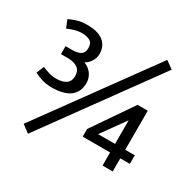

<svg xmlns="http://www.w3.org/2000/svg" viewBox="-171 -897 1129 1128"><g transform="rotate(30 393.5 -333.5)"><path d="M135 -246Q101 -247 72.5 -256Q44 -265 22 -277L43 -328Q67 -318 89 -311Q111 -304 137 -304H141H144Q184 -305 206.5 -321.5Q229 -338 229 -373Q229 -408 206 -425Q183 -442 142 -443H92V-497H139Q173 -497 193.5 -509.5Q214 -522 214 -555Q214 -588 192.5 -600Q171 -612 135 -612Q110 -611 88.5 -604.5Q67 -598 43 -588L22 -640Q44 -651 72.5 -660Q101 -669 135 -669H137Q139 -669 140 -669Q141 -669 139 -669Q212 -670 250 -640.5Q288 -611 288 -558Q288 -530 274 -507Q260 -484 236 -470Q268 -458 287.5 -431Q307 -404 307 -370Q307 -311 267 -279Q227 -247 145 -246Q140 -246 136 -246ZM650 -726 701 -689 158 59 107 21ZM631 -410H700V-145H765V-87H700V2H631V-87H445V-139ZM631 -145V-305L516 -145Z"/></g></svg>

Font: Epunda Sans Medium
Style: Regular
Weight: 500
Designer: Simon Atzbach
Foundry: typofactur
Version: Version 2.204; ttfautohint (v1.8.4.7-5d5b)